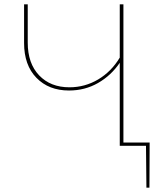

<svg xmlns="http://www.w3.org/2000/svg" viewBox="-20 -678 754 893"><path d="M675 195H661L659 0H537V-386Q497 -327 436 -292Q375 -257 301 -257Q207 -257 149.5 -316Q92 -375 92 -478V-658H109V-480Q109 -383 162 -327.5Q215 -272 303 -272Q375 -272 436.5 -308.5Q498 -345 537 -410V-658H554V-15H676Z"/></svg>

Font: Ysabeau Infant Thin
Style: Regular
Weight: 200
Designer: Christian Thalmann (Catharsis Fonts)
Version: Version 0.003